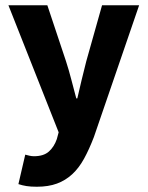

<svg xmlns="http://www.w3.org/2000/svg" viewBox="-20 -516 561 730"><path d="M120 194Q97 194 81 191.5Q65 189 50 184L76 72Q83 74 92 76Q101 78 109 78Q146 78 166 60Q186 42 196 13L203 -13L12 -496H160L231 -283Q242 -249 251 -214Q260 -179 270 -142H274Q282 -177 290.5 -212.5Q299 -248 308 -283L368 -496H509L337 5Q319 52 299.5 87.5Q280 123 254.5 146.5Q229 170 196.5 182Q164 194 120 194Z"/></svg>

Font: Giro Regular
Style: Bold
Weight: 700
Designer: Paul D. Hunt
Foundry: Adobe Systems Incorporated
Version: Version 1.000;PS 1.0;hotconv 1.0.88;makeotf.lib2.5.647800